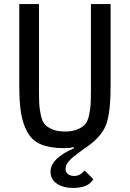

<svg xmlns="http://www.w3.org/2000/svg" viewBox="-20 -718 640 946"><path d="M75 -698H172V-275Q172 -229 173.5 -204Q175 -179 181.5 -149Q188 -119 201.5 -104.5Q215 -90 239.5 -80Q264 -70 300 -70Q336 -70 360.5 -80Q385 -90 398.5 -104.5Q412 -119 418.5 -149Q425 -179 426.5 -204Q428 -229 428 -275V-698H525V-295Q525 -172 505.5 -111.5Q486 -51 416 0Q408 5 393 16Q378 27 370 33Q362 39 349.5 48.5Q337 58 330 65Q323 72 316 80.5Q309 89 306 97.5Q303 106 303 114Q303 131 315 140Q327 149 345 149Q375 149 397 122L440 165Q415 208 341 208Q292 208 260.5 187Q229 166 229 128Q229 63 345 12L343 7Q324 12 295 12Q226 12 182 -6.5Q138 -25 115 -67Q92 -109 83.5 -161.5Q75 -214 75 -295Z"/></svg>

Font: IBM Plex Mono Text
Style: Regular
Weight: 450
Designer: Mike Abbink, Paul van der Laan, Pieter van Rosmalen
Foundry: Bold Monday
Version: Version 2.000